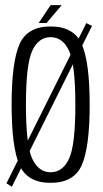

<svg xmlns="http://www.w3.org/2000/svg" viewBox="-20 -705 398 744"><path d="M5 5.5 26 18.5 336.5 -604.5 314.5 -615.5ZM176 3.5Q267 3.5 297.2 -66Q327.5 -135.5 327.5 -299Q327.5 -463 297.2 -532.8Q267 -602.5 176 -602.5Q85.5 -602.5 55.2 -532.8Q25 -463 25 -299Q25 -135.5 55.2 -66Q85.5 3.5 176 3.5ZM176 -37.5Q129.5 -37.5 105 -89.8Q80.5 -142 80.5 -299Q80.5 -456 105 -508.5Q129.5 -561 176 -561Q223 -561 247.5 -508.5Q272 -456 272 -299Q272 -142 247.5 -89.8Q223 -37.5 176 -37.5ZM130 -616H160.5L219 -685H176Z"/></svg>

Font: Anybody Condensed Light
Style: Regular
Weight: 300
Width: 3
Designer: Tyler Finck
Foundry: Etcetera Type Company
Version: Version 1.113;gftools[0.9.25]